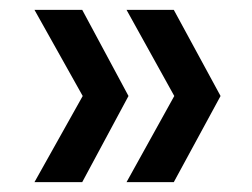

<svg xmlns="http://www.w3.org/2000/svg" viewBox="-20 -490 511 390"><path d="M147 -120H50L148 -295L50 -470H147L241 -295ZM333 -120H237L334 -295L237 -470H333L428 -295Z"/></svg>

Font: DM Sans 9pt Medium
Style: Regular
Weight: 500
Version: Version 4.004;gftools[0.9.30]